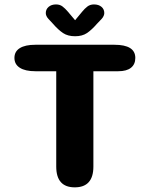

<svg xmlns="http://www.w3.org/2000/svg" viewBox="-20 -816 659 845"><path d="M483.5 -619Q575.5 -619 575.5 -561Q575.5 -533 556.5 -517.8Q537.5 -502.5 500.5 -502.5H391V-83Q391 8.5 309 8.5Q227.5 8.5 227.5 -83V-502.5H135.5Q91 -502.5 67.2 -517.8Q43.5 -533 43.5 -561Q43.5 -589.5 67.2 -604.2Q91 -619 135.5 -619ZM427 -732.5 407 -711.5Q383.5 -684.5 362.8 -670.5Q342 -656.5 310.5 -656.5Q278.5 -656.5 257.5 -670.5Q236.5 -684.5 213 -711.5L193.5 -732.5Q181.5 -745.5 181.5 -758.5Q181.5 -775 194 -785.8Q206.5 -796.5 226.5 -796.5Q243.5 -796.5 255.2 -787.5Q267 -778.5 278 -765.5L310.5 -727L342 -765Q352.5 -778 364.5 -787.2Q376.5 -796.5 393.5 -796.5Q414 -796.5 426.5 -786Q439 -775.5 439 -758.5Q439 -753 436.2 -746.2Q433.5 -739.5 427 -732.5Z"/></svg>

Font: Sono Monospace
Style: Bold
Weight: 700
Designer: Tyler Finck
Foundry: Tyler Finck
Version: Version 2.112